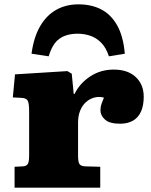

<svg xmlns="http://www.w3.org/2000/svg" viewBox="-20 -863 696 883"><path d="M47 0V-96L86 -98Q101 -99 107.5 -108.5Q114 -118 114 -148V-350Q114 -386 108 -399Q102 -412 78 -413L39 -415L49 -521L290 -536L310 -524L319 -431H323Q346 -479 394 -511Q442 -543 503 -543Q568 -543 604.5 -508.5Q641 -474 641 -418Q641 -378 628.5 -350Q616 -322 591.5 -308Q567 -294 532 -294Q484 -294 463 -313Q442 -332 442 -355Q442 -363 443 -370Q444 -377 447.5 -387Q451 -397 458 -414Q436 -420 414.5 -414.5Q393 -409 376 -394Q359 -379 349 -355Q339 -331 339 -299V-147Q339 -118 345.5 -108.5Q352 -99 371 -98L441 -96V0ZM341 -843Q400 -843 445 -820Q490 -797 518.5 -747Q547 -697 554 -616L481 -604Q467 -646 443.5 -668.5Q420 -691 392.5 -699.5Q365 -708 338 -708Q286 -708 253.5 -685Q221 -662 204 -604L125 -616Q135 -691 164 -741.5Q193 -792 238 -817.5Q283 -843 341 -843Z"/></svg>

Font: Literata Variable Black
Style: Regular
Weight: 900
Designer: Latin by Veronika Burian and Jose Scaglione. Greek by Irene Vlachou. Cyrillic by Vera Evstafieva.
Foundry: TypeTogether
Version: Version 3.021